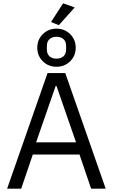

<svg xmlns="http://www.w3.org/2000/svg" viewBox="-20 -1139 681 1159"><path d="M335 -987 288 -1006 361 -1119 431 -1094ZM403.5 -769Q370 -736 321 -736Q272 -736 238.5 -769Q205 -802 205 -851Q205 -900 238.5 -933Q272 -966 321 -966Q370 -966 403.5 -933Q437 -900 437 -851Q437 -802 403.5 -769ZM379 -840V-862Q379 -888 363.5 -902.5Q348 -917 321 -917Q294 -917 278.5 -902.5Q263 -888 263 -862V-840Q263 -814 278.5 -799.5Q294 -785 321 -785Q348 -785 363.5 -799.5Q379 -814 379 -840ZM23 0 267 -698H374L618 0H530L460 -206H178L108 0ZM198 -280H439L321 -620H316Z"/></svg>

Font: Anuphan
Style: Regular
Weight: 400
Designer: Mike Abbink, Paul van der Laan, Pieter van Rosmalen, Mint Tantisuwanna
Foundry: Bold Monday; Cadson Demak
Version: Version 3.002;hotconv 1.0.109;makeotfexe 2.5.65596